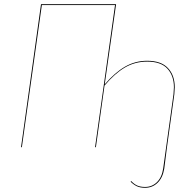

<svg xmlns="http://www.w3.org/2000/svg" viewBox="-20 -700 924 913"><path d="M811 -285Q811 -274 809 -252L774 0L761 102Q754 145 729.5 169Q705 193 670 193Q646 193 630.5 185.5Q615 178 601 164L604 161Q617 175 632 182Q647 189 670 189Q703 189 726.5 166Q750 143 756 101L770 0L805 -252Q807 -274 807 -285Q807 -340 776 -373.5Q745 -407 680 -407Q622 -407 574 -379Q526 -351 477 -293L436 0H432L527 -676H179L84 0H80L175 -680H532L478 -299Q526 -355 574.5 -383Q623 -411 680 -411Q746 -411 778.5 -376.5Q811 -342 811 -285Z"/></svg>

Font: Fira Sans Condensed Four
Style: Italic
Weight: 100
Width: 3
Italic angle: -8°
Designer: bBox Type GmbH & Carrois Corporate GbR & Edenspiekermann AG
Foundry: bBox Type GmbH & Carrois Corporate GbR & Edenspiekermann AG
Version: Version 4.301